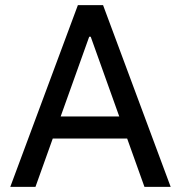

<svg xmlns="http://www.w3.org/2000/svg" viewBox="-20 -727 704 747"><path d="M333 -584H327L118 0H20L283 -707H381L644 0H542ZM511 -188H150V-274H511Z"/></svg>

Font: 42dot Sans Light Medium
Style: Regular
Weight: 500
Version: Version 1.000